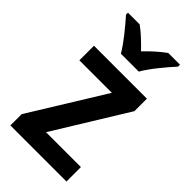

<svg xmlns="http://www.w3.org/2000/svg" viewBox="-236 -834 903 903"><g transform="rotate(45 215.5 -383.0)"><path d="M158 -606H277C302 -651 357 -716 391 -753V-766H313C280 -742 251 -716 217 -681C185 -714 154 -744 123 -766H45V-753C80 -714 133 -650 158 -606ZM402 0V-96H170L394 -460V-543H42V-446H258L29 -75V0Z"/></g></svg>

Font: Noto Sans Myanmar UI SemiCondensed SemiBold
Style: Regular
Weight: 600
Width: 4
Designer: Monotype Design Team
Foundry: Monotype Imaging Inc.
Version: Version 2.103